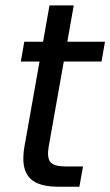

<svg xmlns="http://www.w3.org/2000/svg" viewBox="-20 -706 417 726"><path d="M72.2 -150.3 167.2 -685.6H258.9L163.9 -150.3Q157 -109 171 -92.8Q185.1 -76.6 227.2 -76.6H294L280.2 0H197.8Q149.5 0 118.1 -14.6Q86.7 -29.3 74.9 -62.3Q63.2 -95.3 72.2 -150.3ZM363.9 -473.2H58.7L71.8 -548.3H377Z"/></svg>

Font: Poppins Variable
Style: Italic
Weight: 100
Italic angle: -10°
Designer: Jonny Pinhorn
Foundry: Indian Type Foundry
Version: Version 6.000